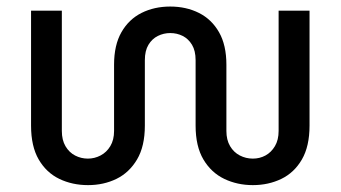

<svg xmlns="http://www.w3.org/2000/svg" viewBox="-20 -542 1020 575"><path d="M243.6 12.4Q196.4 12.4 157.6 -6.3Q118.8 -25 95.9 -64.4Q73 -103.8 73 -165.8V-510H165.2V-149.8Q165.2 -122.6 176.2 -104Q187.2 -85.4 205 -76.2Q222.8 -67 243.2 -67Q263.2 -67 281.2 -76.4Q299.2 -85.8 310.4 -104.4Q321.6 -123 321.6 -149.8V-348.2Q321.6 -407 343.7 -445.6Q365.8 -484.2 403.9 -503.3Q442 -522.4 489.8 -522.4Q537.6 -522.4 575.7 -503.3Q613.8 -484.2 635.9 -445.6Q658 -407 658 -348.2V-149.8Q658 -123 669 -104.4Q680 -85.8 698.2 -76.4Q716.4 -67 737.2 -67Q757.8 -67 775.1 -76.4Q792.4 -85.8 803.4 -104.4Q814.4 -123 814.4 -149.8V-510H907V-165.8Q907 -103.8 884.1 -64.4Q861.2 -25 822.6 -6.3Q784 12.4 737.2 12.4Q690.6 12.4 651.6 -6.3Q612.6 -25 589.2 -64.4Q565.8 -103.8 565.8 -165.8V-361.8Q565.8 -390 555 -407.9Q544.2 -425.8 527.1 -434.4Q510 -443 489.8 -443Q470.2 -443 452.8 -434.4Q435.4 -425.8 424.6 -407.9Q413.8 -390 413.8 -361.8V-165.8Q413.8 -103.8 390.4 -64.4Q367 -25 328.7 -6.3Q290.4 12.4 243.6 12.4Z"/></svg>

Font: MuseoModerno Thin
Style: Regular
Weight: 100
Designer: Pablo Cosgaya, Héctor Gatti, Marcela Romero, and the Authors of The MuseoModerno Project.
Foundry: Omnibus-Type Team
Version: Version 1.003